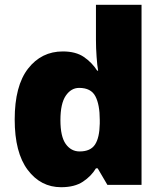

<svg xmlns="http://www.w3.org/2000/svg" viewBox="-20 -780 683 810"><path d="M237.8 9.8Q151.9 9.8 96.9 -63.2Q42 -136.2 42 -275.9Q42 -418 98.4 -490.5Q154.8 -563 245.1 -563Q299.8 -563 334 -539.6Q368.2 -516.1 390.1 -481.9H394Q390.1 -502.9 387.5 -540Q384.8 -577.1 384.8 -611.8V-759.8H577.1V0H433.1L392.1 -69.8H384.8Q365.2 -37.1 330.1 -13.7Q294.9 9.8 237.8 9.8ZM315.9 -141.1Q361.8 -141.1 380.9 -170.2Q399.9 -199.2 400.9 -258.8V-273.9Q400.9 -338.9 382.3 -374Q363.8 -409.2 314 -409.2Q279.8 -409.2 257.3 -376Q234.9 -342.8 234.9 -272.9Q234.9 -204.1 257.3 -172.6Q279.8 -141.1 315.9 -141.1Z"/></svg>

Font: Nokora Black
Style: Regular
Weight: 900
Designer: Danh Hong
Version: Version 8.000; ttfautohint (v1.8.3)